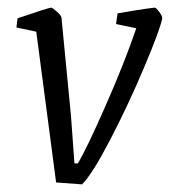

<svg xmlns="http://www.w3.org/2000/svg" viewBox="-20 -474 445 503"><path d="M127 4 75 -391 23 -402 26 -426Q108 -454 114 -454Q117 -454 128.5 -444Q140 -434 141 -428L166 -170L175 -46H184Q207 -84 257.5 -199Q308 -314 337 -400L284 -411L288 -439Q304 -442 335.5 -447Q367 -452 385 -454Q389 -454 397.5 -442.5Q406 -431 405 -425Q398 -393 357 -296Q316 -199 269 -108.5Q222 -18 195 9Z"/></svg>

Font: Grenze Light
Style: Italic
Weight: 300
Italic angle: -10°
Designer: Renata Polastri
Foundry: Omnibus-Type
Version: Version 1.002; ttfautohint (v1.8)